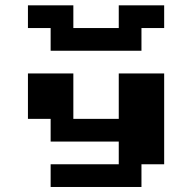

<svg xmlns="http://www.w3.org/2000/svg" viewBox="-20 -628 734 734"><path d="M173.6 0H434V-86.8H173.6V-173.6H86.8V-347.2H260.4V-173.6H434V-347.2H607.6V0H520.8V86.8H173.6ZM173.6 -434V-520.8H86.8V-607.6H260.4V-520.8H434V-607.6H607.6V-520.8H520.8V-434Z"/></svg>

Font: 8-bit Operator+ 8
Style: Bold
Weight: 700
Designer: GrandChaos9000
Version: Version 1.3.0 - August 1, 2014